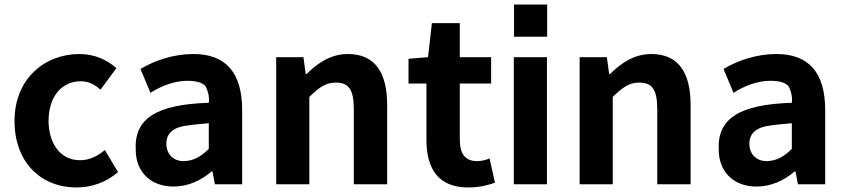

<svg xmlns="http://www.w3.org/2000/svg" viewBox="-20 -812 3727 846"><path d="M317 14C381 14 447 -7 500 -54L442 -151C411 -124 373 -106 333 -106C236 -106 194 -194 194 -279C194 -387 252 -454 337 -454C369 -454 395 -441 423 -417L493 -512C452 -547 399 -574 330 -574C178 -574 44 -466 44 -279C44 -95 162 14 317 14Z M744 10C808 10 865 -16 913 -57H916L927 0H1047V-327C1047 -492 975 -574 832 -574C744 -574 660 -545 599 -508L643 -403C694 -436 753 -456 805 -456C848 -456 875 -447 887 -430C898 -407 903 -383 900 -359C668 -352 571 -289 578 -152C578 -55 644 10 744 10ZM789 -102C746 -102 714 -130 713 -177C712 -217 735 -249 799 -258C831 -263 865 -266 900 -269V-156C865 -121 832 -103 789 -102Z M1197 0H1343V-385C1386 -426 1413 -448 1460 -448C1516 -448 1539 -418 1539 -331V0H1686V-349C1686 -490 1634 -574 1513 -574C1437 -574 1380 -534 1331 -486H1327L1317 -560H1197Z M2043 14C2092 14 2130 4 2161 -7L2137 -114C2122 -107 2101 -102 2082 -102C2031 -102 2006 -133 2006 -196V-444H2144V-560H2006V-710H1883L1866 -560L1780 -553V-444H1859V-196C1859 -70 1910 14 2043 14Z M2391 -792H2245V-650H2391ZM2390 0V-560H2244V0Z M2534 0H2680V-385C2723 -426 2750 -448 2797 -448C2853 -448 2876 -418 2876 -331V0H3023V-349C3023 -490 2971 -574 2850 -574C2774 -574 2717 -534 2668 -486H2664L2654 -560H2534Z M3313 10C3377 10 3434 -16 3482 -57H3485L3496 0H3616V-327C3616 -492 3544 -574 3401 -574C3313 -574 3229 -545 3168 -508L3212 -403C3263 -436 3322 -456 3374 -456C3417 -456 3444 -447 3456 -430C3467 -407 3472 -383 3469 -359C3237 -352 3140 -289 3147 -152C3147 -55 3213 10 3313 10ZM3358 -102C3315 -102 3283 -130 3282 -177C3281 -217 3304 -249 3368 -258C3400 -263 3434 -266 3469 -269V-156C3434 -121 3401 -103 3358 -102Z"/></svg>

Font: Spoqa Han Sans Neo Bold
Style: Bold
Weight: 700
Designer: [Spoqa Han Sans Neo] Dong-huui Kim  Younghwa Kang  Yujin Lee  [Noto Sans] Ryoko NISHIZUKA  (kana & ideographs); Paul D. 
Foundry: Spoqa (http://www.spoqa-han-sans.com)
Version: Version 1.000